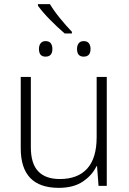

<svg xmlns="http://www.w3.org/2000/svg" viewBox="-20 -906 630 936"><path d="M500.5 -530.8V0H460.4L453.1 -95.7H450.2Q429.7 -51.8 384 -21Q338.4 9.8 266.6 9.8Q81.1 9.8 81.1 -183.1V-530.8H130.4V-188Q130.4 -108.4 166.3 -70.8Q202.1 -33.2 271.5 -33.2Q358.9 -33.2 405 -84Q451.2 -134.8 451.2 -237.8V-530.8ZM223.6 -885.7Q242.7 -853.5 273.2 -816.2Q303.7 -778.8 330.6 -751V-742.7H295.4Q260.7 -772.5 224.4 -809.3Q188 -846.2 165 -877.9V-885.7ZM202.1 -705.6Q219.7 -705.6 227.5 -695.1Q235.4 -684.6 235.4 -667.5Q235.4 -629.9 202.1 -629.9Q169.9 -629.9 169.9 -667.5Q169.9 -684.6 178.2 -695.1Q186.5 -705.6 202.1 -705.6ZM387.7 -705.6Q405.3 -705.6 413.3 -695.1Q421.4 -684.6 421.4 -667.5Q421.4 -629.9 387.7 -629.9Q355.5 -629.9 355.5 -667.5Q355.5 -684.6 363.8 -695.1Q372.1 -705.6 387.7 -705.6Z"/></svg>

Font: Open Sans Light
Style: Regular
Weight: 300
Designer: Monotype Design Team
Foundry: Monotype Imaging Inc.
Version: Version 3.000; ttfautohint (v1.8.4)